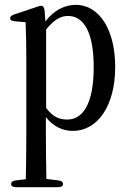

<svg xmlns="http://www.w3.org/2000/svg" viewBox="-20 -541 527 795"><path d="M26 221C26 229 33 234 46 234H221C234 234 241 229 241 221C241 213 234 207 222 206L172 200C171 139 170 66 170 10V-56C203 -14 243 1 282 1C383 1 457 -101 457 -264C457 -421 389 -521 294 -521C249 -521 203 -499 168 -452L165 -494C164 -505 162 -510 158 -514C154 -518 148 -518 137 -514L38 -481C27 -477 22 -472 22 -465C22 -458 29 -454 41 -453L86 -449C88 -402 89 -354 89 -289V10C89 66 88 140 87 201L45 206C33 207 26 213 26 221ZM171 -94V-419C206 -462 233 -475 262 -475C326 -475 368 -409 368 -263C368 -104 319 -46 259 -46C226 -46 200 -56 171 -94Z"/></svg>

Font: 寒蝉锦书宋 CompactLight
Style: Bold
Weight: 400
Width: 4
Designer: 寒蝉锦书宋{Warren} 思源宋体{Ryoko NISHIZUKA 西塚涼子 (kana & ideographs); Frank Grießhammer (Latin, Greek & Cyrillic); Wenlong ZHANG 
Foundry: Adobe & ChillType
Version: Version 2.000;Glyphs 3.1.1 (3135)